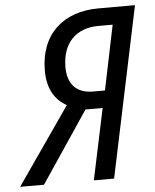

<svg xmlns="http://www.w3.org/2000/svg" viewBox="-99 -758 647 802"><g transform="rotate(-5 225.0 -357.0)"><path d="M291 -370C221 -370 185 -411 185 -481C185 -582 243 -641 337 -641H397L341 -370ZM-47 0H53L253 -298H325L262 0H347L497 -714H344C196 -714 98 -627 98 -474C98 -396 130 -349 177 -323Z"/></g></svg>

Font: Noto Sans Display SemiCondensed
Style: Italic
Weight: 400
Width: 4
Italic angle: -12°
Designer: Monotype Design Team
Foundry: Monotype Imaging Inc.
Version: Version 1.900